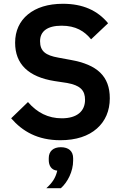

<svg xmlns="http://www.w3.org/2000/svg" viewBox="-20 -730 651 1016"><path d="M302 49C343 49 367 70 367 107V120C367 177 338 234 302 266H225C257 237 274 212 283 173C250 170 238 144 238 117V107C238 70 262 49 302 49ZM299 12C179 12 99 -35 39 -104L128 -190C176 -134 235 -104 307 -104C388 -104 430 -142 430 -202C430 -249 408 -278 335 -291L269 -301C130 -323 60 -391 60 -504C60 -567 84 -618 128 -654C172 -690 234 -710 313 -710C418 -710 496 -675 552 -607L462 -522C427 -565 381 -594 306 -594C230 -594 192 -564 192 -512C192 -459 221 -437 289 -425L354 -413C495 -388 561 -326 561 -210C561 -143 537 -89 493 -50C448 -10 383 12 299 12Z"/></svg>

Font: Plexus Sans SemiBold
Style: Regular
Weight: 600
Version: Version 2.001;PS 002.001;hotconv 1.0.70;makeotf.lib2.5.58329